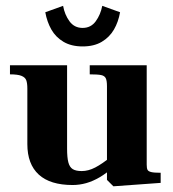

<svg xmlns="http://www.w3.org/2000/svg" viewBox="-20 -642 609 674"><path d="M76 -136V-331Q76 -350 72.2 -360.2Q68.5 -370.5 55.2 -375.8Q42 -381 15 -381V-413H215.5V-120.5Q215.5 -88.5 220 -71.8Q224.5 -55 235.5 -48.2Q246.5 -41.5 267 -41.5Q290 -41.5 314.2 -54Q338.5 -66.5 373 -94.5L377 -55Q353.5 -33.5 330 -19.8Q306.5 -6 282.8 0.8Q259 7.5 235 7.5Q156 7.5 116 -29.2Q76 -66 76 -136ZM355.5 -10.5V-339.5Q355.5 -359 351.2 -367.5Q347 -376 335 -378.5Q323 -381 295 -381V-413H495V-64Q495 -51.5 497.8 -46Q500.5 -40.5 510.8 -38Q521 -35.5 544 -35.5V0L378 12ZM270 -479Q230.5 -479 203 -495.2Q175.5 -511.5 160.2 -538.5Q145 -565.5 139 -599L201.5 -621.5Q207 -590.5 224 -567.2Q241 -544 270 -544Q299 -544 316 -567.2Q333 -590.5 339 -621.5L401.5 -599Q395.5 -565 380 -538.2Q364.5 -511.5 337.2 -495.2Q310 -479 270 -479Z"/></svg>

Font: Didactic
Style: Regular
Weight: 400
Designer: Tyler Finck
Foundry: Etcetera Type Co
Version: Version 3.007;FEAKit 1.0